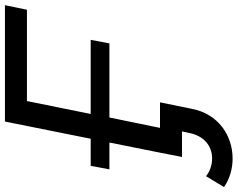

<svg xmlns="http://www.w3.org/2000/svg" viewBox="-146 -630 940 759"><g transform="rotate(-90 323.5 -250.0)"><path d="M665 -613 683 -700H223L155 -361H48L34 -287H140L100 -87L83 0H184L178 28C166 89 125 119 77 119C52 119 27 111 7 95L-36 166C-3 189 37 200 77 200C168 200 253 143 273 40L299 -87H198L239 -287H532L546 -361H253L304 -613Z"/></g></svg>

Font: AWKNG-Font Medium
Style: Italic
Weight: 500
Italic angle: -11.3°
Designer: Awakening Church
Foundry: Awakening Church
Version: Version 1.700;PS 001.700;hotconv 1.0.88;makeotf.lib2.5.64775